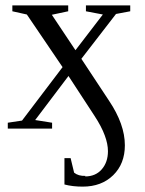

<svg xmlns="http://www.w3.org/2000/svg" viewBox="-20 -478 540 715"><path d="M298 177 297 179Q336 179 359 152.5Q382 126 382 85Q382 58 370 26Q358 -7 331 -48L235 -195L111 -31L174 -21V1H9V-21L62 -29L213 -228L80 -424L26 -436V-458H234V-436L173 -423L261 -291L363 -424L300 -436V-458H465V-436L412 -426L283 -259L386 -103Q445 -15 445 63Q445 132 401.5 174.5Q358 217 288 217Q250 217 220 209V111H243L256 165Q272 178 298 177Z"/></svg>

Font: Libra Serif Modern
Style: Regular
Weight: 400
Designer: Stefan Peev, Context Ltd
Foundry: Stefan Peev, Context Ltd
Version: Version 1.000